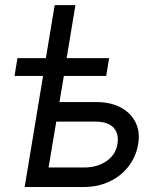

<svg xmlns="http://www.w3.org/2000/svg" viewBox="-20 -748 622 768"><path d="M38.1 -444.3 49.8 -515.6H163.6L198.7 -727.5H281.7L246.6 -515.6H416.5L404.8 -444.3H235.4L217.8 -339.8H364.7Q421.9 -339.8 462.4 -318.4Q502.9 -296.9 522 -259Q541 -221.2 532.7 -171.9Q524.4 -121.6 494.4 -82.8Q464.4 -43.9 418.2 -22Q372.1 0 314.9 0H78.6L152.3 -444.3ZM205.1 -261.7 174.3 -78.1H316.9Q369.1 -78.1 406 -103.5Q442.9 -128.9 449.7 -171.9Q456.5 -213.4 434.1 -237.5Q411.6 -261.7 359.4 -261.7Z"/></svg>

Font: Inter Display
Style: Italic
Weight: 400
Italic angle: -9.39999°
Designer: Rasmus Andersson
Foundry: rsms
Version: Version 4.000;git-a52131595